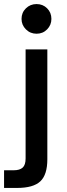

<svg xmlns="http://www.w3.org/2000/svg" viewBox="-24 -775 328 945"><path d="M156 -609Q125 -609 103.5 -630.5Q82 -652 82 -682Q82 -713 103.5 -734Q125 -755 156 -755Q187 -755 208 -734Q229 -713 229 -682Q229 -652 208 -630.5Q187 -609 156 -609ZM-4 150V63H44Q73 63 87.5 50Q102 37 102 5V-532H209V9Q209 85 174.5 117.5Q140 150 60 150Z"/></svg>

Font: Txt Sans Medium
Style: Regular
Weight: 500
Designer: Open Source
Foundry: XRLN
Version: Version 1.0